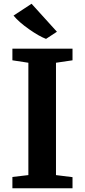

<svg xmlns="http://www.w3.org/2000/svg" viewBox="-20 -1002 451 1022"><path d="M131 -668 46 -681V-743H366V-681L278 -668V-70L366 -59V0H46V-60L131 -70ZM52 -919 148 -982 283 -833 225 -795Q188 -809 134.5 -846.5Q81 -884 52 -919Z"/></svg>

Font: Koeln Type Serif
Style: Bold
Weight: 700
Designer: Eben Sorkin
Foundry: Eben Sorkin
Version: Version 2.002